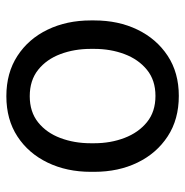

<svg xmlns="http://www.w3.org/2000/svg" viewBox="-9 -569 588 610"><g transform="rotate(90 285.0 -264.0)"><path d="M44.9 -258.3V-269.5Q44.9 -346.2 74.2 -406.7Q103.5 -467.3 157.2 -502.7Q210.9 -538.1 284.7 -538.1Q359.4 -538.1 413.3 -502.7Q467.3 -467.3 496.6 -406.7Q525.9 -346.2 525.9 -269.5V-258.3Q525.9 -182.1 496.6 -121.3Q467.3 -60.5 413.6 -25.4Q359.9 9.8 285.6 9.8Q211.4 9.8 157.5 -25.4Q103.5 -60.5 74.2 -121.3Q44.9 -182.1 44.9 -258.3ZM135.3 -269.5V-258.3Q135.3 -206.1 151.9 -161.9Q168.5 -117.7 201.9 -91.1Q235.4 -64.5 285.6 -64.5Q335.4 -64.5 368.7 -91.1Q401.9 -117.7 418.5 -161.9Q435.1 -206.1 435.1 -258.3V-269.5Q435.1 -321.3 418.2 -365.5Q401.4 -409.7 368.2 -436.8Q335 -463.9 284.7 -463.9Q234.9 -463.9 201.7 -436.8Q168.5 -409.7 151.9 -365.5Q135.3 -321.3 135.3 -269.5Z"/></g></svg>

Font: Vazirmatn UI
Style: Regular
Weight: 400
Designer: Saber Rastikerdar
Foundry: Saber Rastikerdar
Version: Version 33.003